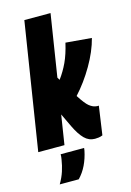

<svg xmlns="http://www.w3.org/2000/svg" viewBox="-155 -808 737 1083"><g transform="rotate(-15 213.5 -266.5)"><path d="M-16 0 101 -740H254L197 -378L206 -363Q235 -402 256 -447Q277 -492 292 -557L443 -544Q424 -470 378 -391Q332 -312 275 -250Q307 -200 326 -184.5Q345 -169 363 -166Q373 -164 382 -165L358 2Q346 7 335 8.5Q324 10 313 10Q278 10 252 -16Q226 -42 202 -92L164 -172L137 0ZM103 44H240Q240 50 238 59Q229 103 211 140.5Q193 178 165 207H54Q74 173 84.5 140.5Q95 108 100 75Q103 60 103 44Z"/></g></svg>

Font: Georama Condensed ExtraBold
Style: Italic
Weight: 800
Width: 3
Italic angle: -9°
Designer: Jean-Baptiste Levee
Foundry: Production Type
Version: Version 1.000